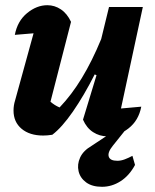

<svg xmlns="http://www.w3.org/2000/svg" viewBox="-20 -516 595 738"><path d="M299 -56 351 -227 344 -230Q303 -149 260.5 -87.5Q218 -26 181 2Q162 5 146 5Q94 5 63 -21Q32 -47 32 -91Q32 -111 38 -130L109 -388Q73 -385 37 -382Q47 -435 84 -465.5Q121 -496 162 -496Q190 -496 214 -480Q238 -464 253 -432L174 -125Q190 -111 209 -103Q255 -151 294.5 -216Q334 -281 369 -366L399 -489H529L445 -99Q465 -101 484 -102.5Q503 -104 523 -106Q513 -53 474 -22.5Q435 8 392 8Q363 8 338 -8Q313 -24 299 -56ZM372 202Q334 202 311 185Q288 168 282 142Q276 116 288 89.5Q300 63 333 44L437 -25H469L413 45Q393 70 398 86Q403 102 431 102Q445 102 459.5 96.5Q474 91 489 83L499 118Q477 159 443.5 180.5Q410 202 372 202Z"/></svg>

Font: Piazzolla
Style: Bold Italic
Weight: 700
Italic angle: -11.3°
Designer: Juan Pablo del Peral
Foundry: Huerta Tipografica
Version: Version 1.330